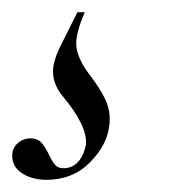

<svg xmlns="http://www.w3.org/2000/svg" viewBox="-75 -20 291 315"><path d="M-55 235Q-55 223 -46 215Q-37 207 -25 207Q-14 207 -8 213Q-2 219 5 233Q10 244 15 250Q20 256 29 256Q57 256 66 218Q69 187 28 138Q12 119 12 97Q12 82 22 60L52 0H64Q50 33 50 51Q50 74 73 104Q89 125 97 141.5Q105 158 105 175Q105 184 104 188Q100 219 72 247Q44 275 1 275Q-22 275 -38.5 264.5Q-55 254 -55 235Z"/></svg>

Font: Cormorant Garamond
Style: Italic
Weight: 400
Italic angle: -10°
Designer: Christian Thalmann (Catharsis Fonts)
Foundry: Catharsis Fonts
Version: Version 4.000